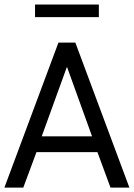

<svg xmlns="http://www.w3.org/2000/svg" viewBox="-29 -854 609 874"><path d="M560 0H474L414.5 -161.5H137L77 0H-9L237 -660H314ZM390 -233.5 276.5 -548H275L161 -233.5ZM421 -776H130.5V-833.5H421Z"/></svg>

Font: Lucymar Sans
Style: Regular
Weight: 400
Foundry: The League of Moveable Type (original font) / Main changes by Cristiano Sobral with portions from Mirco Monsees
Version: Version 2.001;August 30, 2020;FontCreator 13.0.0.2681 64-bit